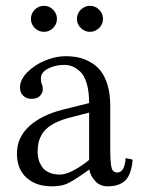

<svg xmlns="http://www.w3.org/2000/svg" viewBox="-20 -638 492 670"><path d="M262 -540.3Q248.5 -553.7 248.5 -572.3Q248.5 -590.8 262 -604.2Q275.4 -617.7 293.9 -617.7Q312.5 -617.7 325.9 -604.2Q339.4 -590.8 339.4 -572.3Q339.4 -553.7 325.9 -540.3Q312.5 -526.9 293.9 -526.9Q275.4 -526.9 262 -540.3ZM101.3 -540.3Q87.9 -553.7 87.9 -572.3Q87.9 -590.8 101.3 -604.2Q114.7 -617.7 133.3 -617.7Q151.9 -617.7 165.3 -604.2Q178.7 -590.8 178.7 -572.3Q178.7 -553.7 165.3 -540.3Q151.9 -526.9 133.3 -526.9Q114.7 -526.9 101.3 -540.3ZM291 -245.1 212.4 -224.6Q180.7 -215.3 159.4 -201.9Q138.2 -188.5 128.2 -172.4Q118.2 -156.2 114.7 -141.4Q111.3 -126.5 111.3 -107.4Q111.3 -94.2 114.7 -81.5Q118.2 -68.8 126.2 -56.4Q134.3 -43.9 150.6 -36.4Q167 -28.8 189.5 -28.8Q210 -28.8 239 -44.7Q268.1 -60.5 291 -80.1ZM355.5 12.2Q329.1 12.2 312.3 -6.1Q295.4 -24.4 291.5 -46.4L268.6 -30.3Q231.4 -4.4 211.9 3.9Q192.4 12.2 160.2 12.2Q106 12.2 72.5 -17.8Q39.1 -47.9 39.1 -102.5Q39.1 -158.2 82 -197.5Q125 -236.8 199.2 -255.4L291 -278.3Q291 -318.4 282.7 -346.4Q274.4 -374.5 260.3 -387.7Q246.1 -400.9 232.7 -406.2Q219.2 -411.6 204.6 -411.6Q173.3 -411.6 147.9 -398.7Q122.6 -385.7 122.6 -364.3Q122.6 -351.6 126 -343.8Q129.4 -337.9 129.4 -325.7Q129.4 -314 119.4 -303.5Q109.4 -293 89.8 -293Q72.3 -293 61 -304Q49.8 -314.9 49.8 -332.5Q49.8 -360.4 75.9 -386.5Q102.1 -412.6 138.7 -427.2Q175.3 -441.9 207.5 -441.9Q231.4 -441.9 252.2 -437.7Q272.9 -433.6 294.2 -421.9Q315.4 -410.2 330.6 -391.6Q345.7 -373 355.2 -341.8Q364.7 -310.5 364.7 -269.5V-122.6Q364.7 -71.8 368.9 -54Q373 -36.1 389.2 -36.1Q415 -36.1 418.5 -86.4L442.9 -81.1Q438.5 -28.8 417.2 -8.3Q396 12.2 355.5 12.2Z"/></svg>

Font: Libertinage
Style: f
Weight: 400
Designer: OSP
Foundry: OSP
Version: Version 1.0; 2008; OFL relea